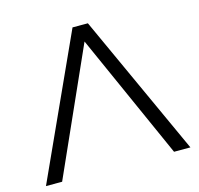

<svg xmlns="http://www.w3.org/2000/svg" viewBox="-102 -809 951 918"><g transform="rotate(-15 373.0 -350.0)"><path d="M372 -620 649 0H730L410 -700H334L15 0H95Z"/></g></svg>

Font: Montserrat-Alt1
Style: Regular
Weight: 400
Designer: Differentunic
Foundry: Differentunic
Version: Version 7.222